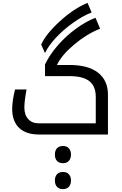

<svg xmlns="http://www.w3.org/2000/svg" viewBox="-20 -938 848 1339"><path d="M252 0Q161.1 0 113 -46.4Q64.9 -92.8 64.9 -179.2Q64.9 -204.6 70.3 -242.2Q75.7 -279.8 85 -314H165Q149.9 -231 149.9 -189Q149.9 -137.2 176.5 -107.7Q203.1 -78.1 249 -78.1H647.9V-262.2Q647.9 -336.9 603 -372.1Q558.1 -407.2 463.9 -407.2H293.9V-488.8Q326.2 -556.2 382.8 -621.3Q439.5 -686.5 509.5 -737.5Q579.6 -788.6 646 -814L678.2 -737.8Q587.4 -702.6 499 -628.9Q410.6 -555.2 377 -484.9H463.9Q594.7 -484.9 663.8 -431.2Q732.9 -377.4 732.9 -276.9V0ZM267.1 -627Q299.8 -700.2 396.5 -788.8Q493.2 -877.4 590.3 -918L619.1 -851.1Q557.6 -827.6 489.3 -778.8Q420.9 -730 368.9 -673.8Q316.9 -617.7 293.9 -567.9ZM418.9 380.9Q393.1 380.9 377.9 365.2Q362.8 349.6 362.8 320.8Q362.8 292.5 377.9 276.9Q393.1 261.2 418.9 261.2Q445.3 261.2 460.2 277.3Q475.1 293.5 475.1 320.8Q475.1 348.1 460.4 364.5Q445.8 380.9 418.9 380.9ZM418.9 200.2Q393.1 200.2 377.9 184.6Q362.8 168.9 362.8 140.1Q362.8 111.3 377.7 95.7Q392.6 80.1 418.9 80.1Q445.8 80.1 460.4 96.4Q475.1 112.8 475.1 140.1Q475.1 167.5 460.4 183.8Q445.8 200.2 418.9 200.2Z"/></svg>

Font: Droid Arabic Kufi
Style: Regular
Weight: 400
Designer: Pascal Zoghbi
Foundry: Irfont.ir
Version: Version 1.00 February 28, 2013, initial release